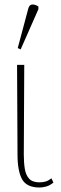

<svg xmlns="http://www.w3.org/2000/svg" viewBox="-20 -825 270 855"><path d="M156 10Q99 10 78.5 -26.5Q58 -63 58 -137L56 -536H88L86 -137Q86 -101 90.5 -73Q95 -45 110 -29Q125 -13 156 -13Q170 -13 182.5 -16.5Q195 -20 209 -31L218 -12Q202 1 186 5.5Q170 10 156 10ZM72 -605 59 -611 106 -787Q111 -805 124.5 -805Q138 -805 151 -796V-784Z"/></svg>

Font: Noto Serif Thin
Style: Regular
Weight: 100
Designer: Monotype Design Team
Foundry: Monotype Imaging Inc.
Version: Version 2.015